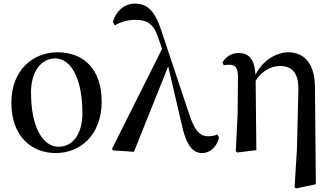

<svg xmlns="http://www.w3.org/2000/svg" viewBox="-20 -833 1846 1065"><path d="M290 16C421 16 544 -80 544 -270C544 -450 443 -543 299 -543C166 -543 43 -447 43 -264C43 -74 157 16 290 16ZM304 -19C225 -19 152 -114 152 -322C152 -433 207 -509 286 -509C375 -509 437 -395 437 -205C437 -98 390 -19 304 -19Z M1102 16C1145 16 1182 -18 1195 -69L1186 -87C1171 -80 1150 -77 1136 -77C1092 -77 1061 -103 1030 -198L874 -666C840 -771 797 -813 729 -813C668 -813 624 -771 606 -712L617 -692C645 -709 682 -723 730 -723C793 -723 831 -703 856 -628L879 -562L601 -7L606 1L723 9L913 -465L987 -147C1015 -15 1055 16 1102 16Z M1614 206 1623 212 1732 189 1727 -350C1726 -499 1651 -543 1579 -543C1520 -543 1439 -504 1397 -418C1392 -510 1357 -539 1303 -539C1261 -539 1231 -515 1214 -487L1221 -471C1232 -474 1241 -474 1251 -474C1286 -474 1300 -458 1300 -404L1298 -201L1288 6L1296 13L1402 0L1398 -385C1433 -441 1486 -467 1532 -467C1595 -467 1638 -434 1635 -332L1627 -4Z"/></svg>

Font: Noto Serif CJK KR SemiBold
Style: Regular
Weight: 600
Designer: Ryoko NISHIZUKA 西塚涼子 (kana & ideographs); Frank Grießhammer (Latin, Greek & Cyrillic); Wenlong ZHANG 张文龙 (bopomofo); San
Foundry: Adobe
Version: Version 2.001;hotconv 1.1.0;makeotfexe 2.6.0